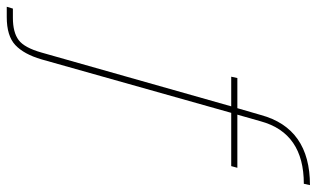

<svg xmlns="http://www.w3.org/2000/svg" viewBox="-300 -590 929 563"><g transform="rotate(90 164.5 -308.5)"><path d="M220.2 -608.9Q259.3 -752.9 425.8 -752.9L421.9 -734.9Q273.4 -734.9 238.8 -608.9L219.2 -540H375L370.1 -522H213.9L57.1 34.2Q42 85.9 15.1 111.1Q-11.7 136.2 -66.9 136.2H-97.2L-91.8 118.2H-64.9Q-22 118.2 0.5 101.3Q22.9 84.5 37.1 34.2L194.8 -522H107.9L111.8 -540H200.2Z"/></g></svg>

Font: SVN-Poppins Thin
Style: Italic
Weight: 100
Italic angle: -10°
Designer: Ninad Kale (Devanagari), Jonny Pinhorn (Latin)
Foundry: Indian Type Foundry
Version: Version 3.002 2017